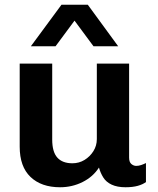

<svg xmlns="http://www.w3.org/2000/svg" viewBox="-20 -779 664 809"><path d="M233 10Q154 10 108.5 -33.5Q63 -77 63 -161V-511H200V-191Q200 -139 221.5 -115Q243 -91 285 -91Q313 -91 336 -105Q359 -119 373.5 -142Q388 -165 388 -193V-511H524V-115Q524 -96 533.5 -88Q543 -80 554 -80Q564 -80 574.5 -83.5Q585 -87 595 -92V-12Q582 -2 560.5 4Q539 10 509 10Q474 10 450.5 -1Q427 -12 415 -31.5Q403 -51 397 -73Q372 -34 328 -12Q284 10 233 10ZM110 -584 239 -759H350L478 -584H374L257 -742H331L214 -584Z"/></svg>

Font: Chivo Medium SemiBold
Style: Regular
Weight: 600
Version: Version 2.002